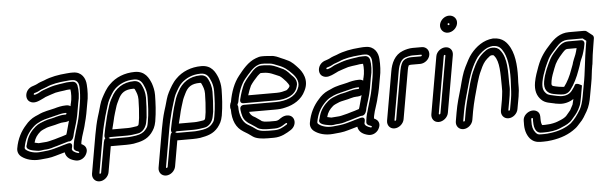

<svg xmlns="http://www.w3.org/2000/svg" viewBox="-53 -906 4055 1285"><g transform="rotate(-5 1974.0 -263.5)"><path d="M400 -235C392 -206 386 -185 378 -155L374 -144C363 -141 352 -137 343 -134C330 -130 313 -126 295 -120L279 -116C266 -113 244 -106 225 -106C208 -106 190 -102 185 -103C175 -106 167 -106 158 -109C166 -141 181 -160 204 -180C211 -186 231 -195 249 -202C256 -205 265 -206 281 -210C315 -216 341 -228 367 -228H373C382 -228 392 -231 400 -235ZM419 -331C412 -336 403 -339 393 -339H387C362 -339 331 -332 312 -326C279 -317 238 -313 199 -293L178 -284C153 -273 129 -253 112 -232C78 -195 50 -145 39 -80C35 -56 46 -35 63 -23C91 -2 135 12 187 7C221 4 255 2 290 -9L325 -19C334 -21 344 -24 353 -27C359 11 390 27 422 34C454 41 485 21 496 -6C501 -17 503 -27 501 -37C497 -58 480 -67 469 -72C470 -81 471 -93 474 -101L479 -121L486 -143C493 -167 499 -181 505 -209C510 -229 516 -248 520 -272L533 -345C541 -378 543 -429 540 -465C538 -507 514 -554 455 -554H437C429 -554 421 -553 411 -552C359 -548 305 -539 257 -518C243 -513 225 -508 208 -498C204 -496 192 -491 182 -488C126 -473 116 -408 149 -386C177 -367 211 -385 225 -391C245 -399 250 -404 258 -407C282 -415 302 -423 327 -430C344 -434 365 -436 386 -439L404 -442C409 -442 416 -443 419 -443H428C432 -420 431 -380 423 -350C423 -350 422 -349 422 -348ZM417 -65 416 -55C413 -39 427 -29 439 -27C447 -24 450 -21 451 -20C450 -17 447 -13 443 -14C420 -20 400 -33 403 -47L406 -60C407 -64 412 -92 379 -84C353 -78 339 -72 320 -67L284 -57C257 -49 226 -46 191 -43C153 -39 117 -50 98 -65C89 -71 89 -76 89 -81C99 -137 120 -173 148 -203C161 -217 177 -231 192 -238L214 -249C241 -261 274 -266 318 -278C333 -283 363 -289 378 -289H384C391 -289 387 -278 382 -278H376C335 -278 305 -263 280 -259C269 -257 256 -255 238 -248C221 -241 196 -234 175 -216C148 -193 122 -163 110 -119C107 -107 105 -101 105 -100C88 -66 140 -58 166 -54C187 -49 207 -55 217 -56C240 -56 265 -61 284 -68L299 -72C300 -72 302 -73 303 -73C323 -80 349 -86 370 -93L380 -96C381 -96 384 -97 385 -97C405 -95 416 -111 421 -129L426 -151C437 -189 451 -227 459 -272L472 -347C483 -388 484 -434 477 -467C474 -479 465 -493 444 -493H428C422 -493 414 -493 406 -492L388 -489C367 -486 344 -483 322 -478C296 -472 272 -463 250 -455C231 -449 222 -441 213 -437C193 -428 185 -427 182 -429C178 -431 183 -439 185 -439C197 -442 212 -447 229 -457C238 -462 256 -466 271 -473C307 -490 356 -498 407 -502C415 -503 424 -504 428 -504H446C474 -504 489 -484 490 -454C491 -425 490 -385 483 -346L470 -272C463 -231 448 -189 437 -149L431 -127L425 -107C421 -94 419 -79 417 -65Z M663 -101C665 -102 666 -102 667 -102H780C807 -102 832 -107 852 -110C883 -114 908 -145 914 -180L920 -213V-215C924 -260 927 -304 927 -345C927 -379 917 -408 906 -430C899 -446 883 -461 857 -461C782 -461 729 -423 700 -364C690 -347 680 -326 673 -300L663 -268C660 -258 657 -248 655 -238L648 -208C642 -184 634 -151 629 -122C629 -122 618 -76 663 -101ZM684 -152C688 -170 693 -188 697 -204L704 -234C706 -243 709 -252 712 -262L722 -294C728 -316 736 -330 745 -349C765 -391 791 -411 848 -411C854 -411 856 -410 859 -403C868 -383 876 -365 876 -337C876 -298 873 -254 869 -212L864 -180C861 -164 861 -164 850 -159C829 -156 808 -152 789 -152ZM577 137C574 137 572 134 573 131L618 -126C625 -166 635 -203 644 -239L653 -270C663 -301 670 -330 680 -350C696 -380 711 -406 727 -421C757 -449 799 -472 858 -472C900 -472 913 -447 927 -411C934 -392 938 -372 938 -348C937 -293 936 -240 925 -180C919 -147 918 -148 903 -129C890 -113 867 -101 839 -97C833 -96 823 -95 818 -94L799 -92C793 -91 785 -91 778 -91H665C662 -91 629 -121 620 -71L584 131C583 134 580 137 577 137ZM569 187C600 187 629 161 634 131L664 -41H769C778 -41 786 -41 795 -42L815 -44H817C867 -53 907 -63 940 -103C957 -125 968 -143 975 -180C986 -245 988 -301 989 -356C989 -387 983 -411 975 -435C960 -472 937 -522 867 -522C798 -522 737 -497 695 -454C668 -428 651 -395 636 -367C621 -339 614 -306 605 -276L595 -244C584 -208 576 -169 568 -126L523 131C518 161 538 187 569 187Z M1110 -101C1112 -102 1113 -102 1114 -102H1227C1254 -102 1279 -107 1299 -110C1330 -114 1355 -145 1361 -180L1367 -213V-215C1371 -260 1374 -304 1374 -345C1374 -379 1364 -408 1353 -430C1346 -446 1330 -461 1304 -461C1229 -461 1176 -423 1147 -364C1137 -347 1127 -326 1120 -300L1110 -268C1107 -258 1104 -248 1102 -238L1095 -208C1089 -184 1081 -151 1076 -122C1076 -122 1065 -76 1110 -101ZM1131 -152C1135 -170 1140 -188 1144 -204L1151 -234C1153 -243 1156 -252 1159 -262L1169 -294C1175 -316 1183 -330 1192 -349C1212 -391 1238 -411 1295 -411C1301 -411 1303 -410 1306 -403C1315 -383 1323 -365 1323 -337C1323 -298 1320 -254 1316 -212L1311 -180C1308 -164 1308 -164 1297 -159C1276 -156 1255 -152 1236 -152ZM1024 137C1021 137 1019 134 1020 131L1065 -126C1072 -166 1082 -203 1091 -239L1100 -270C1110 -301 1117 -330 1127 -350C1143 -380 1158 -406 1174 -421C1204 -449 1246 -472 1305 -472C1347 -472 1360 -447 1374 -411C1381 -392 1385 -372 1385 -348C1384 -293 1383 -240 1372 -180C1366 -147 1365 -148 1350 -129C1337 -113 1314 -101 1286 -97C1280 -96 1270 -95 1265 -94L1246 -92C1240 -91 1232 -91 1225 -91H1112C1109 -91 1076 -121 1067 -71L1031 131C1030 134 1027 137 1024 137ZM1016 187C1047 187 1076 161 1081 131L1111 -41H1216C1225 -41 1233 -41 1242 -42L1262 -44H1264C1314 -53 1354 -63 1387 -103C1404 -125 1415 -143 1422 -180C1433 -245 1435 -301 1436 -356C1436 -387 1430 -411 1422 -435C1407 -472 1384 -522 1314 -522C1245 -522 1184 -497 1142 -454C1115 -428 1098 -395 1083 -367C1068 -339 1061 -306 1052 -276L1042 -244C1031 -208 1023 -169 1015 -126L970 131C965 161 985 187 1016 187Z M1766 -488C1758 -488 1747 -491 1731 -491H1714C1682 -491 1658 -464 1650 -455C1631 -434 1609 -411 1591 -382C1590 -381 1589 -380 1589 -379C1574 -347 1563 -313 1554 -277C1551 -266 1554 -250 1574 -250H1792C1863 -250 1923 -273 1938 -329C1954 -373 1919 -400 1911 -408C1899 -421 1884 -441 1860 -454C1859 -454 1859 -455 1858 -455C1834 -464 1808 -482 1770 -488ZM1831 -409C1843 -402 1858 -385 1872 -370C1878 -363 1890 -346 1891 -339C1890 -337 1889 -335 1889 -333C1888 -329 1872 -312 1867 -311C1846 -305 1829 -300 1801 -300H1610C1617 -323 1625 -344 1634 -363C1647 -383 1663 -402 1684 -424C1693 -432 1702 -440 1705 -441H1722C1768 -441 1791 -425 1831 -409ZM1704 -53C1682 -53 1661 -59 1649 -66C1630 -80 1610 -94 1588 -106C1554 -127 1536 -175 1537 -229C1537 -235 1532 -240 1533 -245C1534 -250 1539 -255 1540 -260L1542 -271C1552 -328 1573 -379 1599 -411C1630 -448 1660 -485 1694 -497C1702 -500 1709 -502 1716 -502H1735C1743 -502 1757 -499 1772 -499C1793 -497 1805 -489 1825 -482C1867 -467 1889 -448 1920 -416C1943 -391 1965 -354 1943 -313C1943 -312 1942 -311 1942 -311C1920 -262 1859 -239 1790 -239H1579C1579 -239 1544 -242 1550 -206C1554 -179 1558 -147 1583 -126C1588 -122 1591 -118 1596 -115L1612 -105C1619 -100 1634 -90 1642 -85L1653 -77C1668 -66 1701 -63 1726 -63H1768C1787 -63 1808 -69 1823 -79C1842 -91 1846 -94 1850 -93C1854 -92 1854 -85 1850 -83C1822 -66 1800 -52 1766 -52H1724C1721 -52 1712 -53 1704 -53ZM1718 -114C1706 -114 1695 -116 1686 -120L1677 -127C1667 -134 1654 -143 1645 -149L1629 -158C1618 -167 1611 -173 1606 -189H1781C1806 -189 1826 -190 1852 -197C1906 -209 1961 -240 1987 -296C2025 -368 1985 -427 1960 -454C1944 -471 1922 -498 1890 -511C1880 -516 1866 -523 1850 -529C1834 -536 1811 -549 1782 -549C1772 -549 1760 -552 1743 -552H1724C1710 -552 1698 -549 1683 -543C1628 -523 1590 -473 1561 -437C1524 -391 1503 -332 1491 -266C1484 -253 1479 -233 1486 -215C1486 -141 1509 -91 1557 -62C1577 -51 1597 -37 1616 -23C1638 -7 1677 -2 1715 -2H1757C1807 -2 1845 -26 1872 -43C1917 -71 1913 -133 1868 -142C1835 -149 1807 -124 1801 -120C1798 -118 1787 -113 1777 -113H1735C1732 -113 1724 -114 1718 -114Z M2366 -235C2358 -206 2352 -185 2344 -155L2340 -144C2329 -141 2318 -137 2309 -134C2296 -130 2279 -126 2261 -120L2245 -116C2232 -113 2210 -106 2191 -106C2174 -106 2156 -102 2151 -103C2141 -106 2133 -106 2124 -109C2132 -141 2147 -160 2170 -180C2177 -186 2197 -195 2215 -202C2222 -205 2231 -206 2247 -210C2281 -216 2307 -228 2333 -228H2339C2348 -228 2358 -231 2366 -235ZM2385 -331C2378 -336 2369 -339 2359 -339H2353C2328 -339 2297 -332 2278 -326C2245 -317 2204 -313 2165 -293L2144 -284C2119 -273 2095 -253 2078 -232C2044 -195 2016 -145 2005 -80C2001 -56 2012 -35 2029 -23C2057 -2 2101 12 2153 7C2187 4 2221 2 2256 -9L2291 -19C2300 -21 2310 -24 2319 -27C2325 11 2356 27 2388 34C2420 41 2451 21 2462 -6C2467 -17 2469 -27 2467 -37C2463 -58 2446 -67 2435 -72C2436 -81 2437 -93 2440 -101L2445 -121L2452 -143C2459 -167 2465 -181 2471 -209C2476 -229 2482 -248 2486 -272L2499 -345C2507 -378 2509 -429 2506 -465C2504 -507 2480 -554 2421 -554H2403C2395 -554 2387 -553 2377 -552C2325 -548 2271 -539 2223 -518C2209 -513 2191 -508 2174 -498C2170 -496 2158 -491 2148 -488C2092 -473 2082 -408 2115 -386C2143 -367 2177 -385 2191 -391C2211 -399 2216 -404 2224 -407C2248 -415 2268 -423 2293 -430C2310 -434 2331 -436 2352 -439L2370 -442C2375 -442 2382 -443 2385 -443H2394C2398 -420 2397 -380 2389 -350C2389 -350 2388 -349 2388 -348ZM2383 -65 2382 -55C2379 -39 2393 -29 2405 -27C2413 -24 2416 -21 2417 -20C2416 -17 2413 -13 2409 -14C2386 -20 2366 -33 2369 -47L2372 -60C2373 -64 2378 -92 2345 -84C2319 -78 2305 -72 2286 -67L2250 -57C2223 -49 2192 -46 2157 -43C2119 -39 2083 -50 2064 -65C2055 -71 2055 -76 2055 -81C2065 -137 2086 -173 2114 -203C2127 -217 2143 -231 2158 -238L2180 -249C2207 -261 2240 -266 2284 -278C2299 -283 2329 -289 2344 -289H2350C2357 -289 2353 -278 2348 -278H2342C2301 -278 2271 -263 2246 -259C2235 -257 2222 -255 2204 -248C2187 -241 2162 -234 2141 -216C2114 -193 2088 -163 2076 -119C2073 -107 2071 -101 2071 -100C2054 -66 2106 -58 2132 -54C2153 -49 2173 -55 2183 -56C2206 -56 2231 -61 2250 -68L2265 -72C2266 -72 2268 -73 2269 -73C2289 -80 2315 -86 2336 -93L2346 -96C2347 -96 2350 -97 2351 -97C2371 -95 2382 -111 2387 -129L2392 -151C2403 -189 2417 -227 2425 -272L2438 -347C2449 -388 2450 -434 2443 -467C2440 -479 2431 -493 2410 -493H2394C2388 -493 2380 -493 2372 -492L2354 -489C2333 -486 2310 -483 2288 -478C2262 -472 2238 -463 2216 -455C2197 -449 2188 -441 2179 -437C2159 -428 2151 -427 2148 -429C2144 -431 2149 -439 2151 -439C2163 -442 2178 -447 2195 -457C2204 -462 2222 -466 2237 -473C2273 -490 2322 -498 2373 -502C2381 -503 2390 -504 2394 -504H2412C2440 -504 2455 -484 2456 -454C2457 -425 2456 -385 2449 -346L2436 -272C2429 -231 2414 -189 2403 -149L2397 -127L2391 -107C2387 -94 2385 -79 2383 -65Z M2582 -50C2581 -47 2578 -44 2575 -44C2572 -44 2570 -47 2571 -50L2628 -376C2637 -425 2654 -451 2678 -460C2689 -464 2713 -470 2725 -470H2786C2794 -470 2791 -459 2784 -459H2722C2705 -459 2683 -456 2666 -441C2653 -430 2646 -404 2645 -401C2642 -391 2641 -387 2639 -376ZM2632 -50 2689 -376C2692 -394 2693 -393 2698 -406C2703 -408 2710 -409 2713 -409H2775C2805 -409 2836 -433 2841 -464C2846 -495 2825 -520 2795 -520H2734C2711 -520 2684 -513 2667 -506C2611 -485 2587 -430 2578 -376L2521 -50C2516 -20 2535 6 2566 6C2597 6 2627 -20 2632 -50Z M2937 -450C2937 -452 2941 -455 2944 -455C2947 -455 2948 -452 2948 -450L2881 -67C2880 -64 2877 -61 2874 -61C2871 -61 2869 -64 2870 -67ZM2887 -450 2820 -67C2815 -37 2834 -11 2865 -11C2896 -11 2926 -37 2931 -67L2998 -450C3003 -481 2983 -505 2953 -505C2923 -505 2892 -481 2887 -450ZM2987 -664C2996 -664 2996 -651 2987 -651C2979 -651 2978 -664 2987 -664ZM2978 -601C3008 -601 3038 -625 3044 -656C3050 -688 3027 -714 2995 -714C2965 -714 2936 -690 2930 -659C2925 -629 2946 -601 2978 -601Z M3360 -123 3347 -51C3346 -48 3343 -45 3340 -45C3337 -45 3335 -48 3336 -51L3349 -123C3352 -137 3355 -159 3356 -173C3360 -196 3357 -209 3357 -224C3356 -304 3363 -396 3317 -452C3305 -469 3287 -475 3266 -475C3232 -475 3207 -451 3194 -439C3165 -412 3147 -380 3131 -344C3104 -291 3088 -216 3072 -159C3065 -131 3055 -91 3050 -63L3040 -5C3039 -2 3036 1 3033 1C3030 1 3028 -2 3029 -5L3039 -63C3049 -119 3064 -168 3080 -225C3100 -303 3126 -371 3163 -422C3181 -444 3211 -468 3232 -477C3246 -482 3256 -485 3268 -486C3312 -486 3325 -466 3342 -435C3367 -385 3373 -305 3368 -224C3366 -187 3366 -157 3360 -123ZM3299 -123 3286 -51C3281 -21 3301 5 3332 5C3363 5 3392 -21 3397 -51L3410 -123C3412 -132 3413 -140 3414 -151C3420 -184 3417 -205 3418 -230C3423 -314 3420 -401 3388 -463C3369 -498 3342 -536 3276 -536H3274C3209 -531 3159 -491 3125 -449C3105 -425 3090 -392 3075 -363C3055 -324 3044 -278 3031 -229C3015 -174 2999 -122 2989 -63L2979 -5C2974 25 2994 51 3025 51C3056 51 3085 25 3090 -5L3100 -63C3104 -88 3114 -127 3121 -155C3137 -212 3155 -288 3176 -329C3176 -329 3177 -330 3177 -331C3192 -366 3204 -386 3225 -405C3241 -419 3248 -425 3257 -425C3272 -425 3270 -423 3275 -417C3307 -378 3305 -299 3306 -215C3305 -195 3307 -183 3305 -172C3303 -160 3302 -137 3299 -123Z M3861 -473H3774C3737 -473 3714 -449 3697 -431C3680 -412 3660 -392 3646 -366C3625 -325 3601 -276 3591 -220C3582 -169 3603 -139 3646 -131C3662 -127 3680 -125 3696 -123C3716 -121 3742 -122 3762 -149C3787 -182 3810 -228 3826 -274C3830 -287 3839 -306 3843 -325C3852 -351 3861 -363 3870 -396L3876 -418C3878 -425 3878 -428 3879 -433L3882 -448C3884 -462 3875 -473 3861 -473ZM3827 -423 3821 -400C3814 -374 3807 -365 3795 -331C3795 -330 3794 -328 3794 -327C3792 -316 3785 -302 3778 -282C3764 -241 3744 -202 3722 -173C3720 -172 3716 -172 3710 -173C3694 -174 3679 -177 3665 -180C3639 -186 3635 -185 3641 -220C3646 -249 3656 -271 3667 -301C3682 -343 3699 -364 3732 -401C3748 -418 3754 -423 3766 -423ZM3853 -174 3839 -97C3833 -63 3824 -33 3813 -13C3791 24 3771 51 3744 75C3708 102 3664 119 3608 127C3595 129 3585 130 3582 130C3575 130 3569 131 3562 131H3543C3518 131 3516 129 3503 115C3488 96 3481 73 3483 38V36V22C3483 19 3483 19 3488 18C3494 17 3495 19 3495 21L3494 36C3494 66 3496 120 3545 120H3564C3602 120 3642 114 3669 102L3687 94C3708 86 3736 73 3753 52C3762 40 3777 26 3790 7C3797 -3 3807 -20 3814 -38C3820 -52 3825 -81 3828 -97L3841 -171C3841 -171 3802 -198 3793 -177C3788 -166 3777 -152 3769 -141C3753 -121 3730 -110 3693 -112L3668 -116C3634 -124 3611 -126 3599 -138C3580 -156 3572 -176 3580 -220C3586 -252 3597 -281 3609 -312C3617 -333 3626 -348 3636 -370C3646 -389 3669 -414 3689 -436C3716 -467 3738 -484 3776 -484H3873L3896 -466L3890 -430C3875 -347 3869 -250 3853 -174ZM3573 70H3554H3553C3548 63 3545 50 3545 28V13C3545 -24 3515 -36 3489 -32C3464 -28 3431 -4 3432 32V45C3430 86 3439 123 3462 151C3481 172 3502 181 3534 181H3553C3572 181 3585 180 3607 177C3670 168 3725 148 3771 112C3785 102 3796 87 3805 78C3827 57 3842 29 3856 5C3874 -26 3883 -60 3889 -97L3903 -174C3914 -230 3911 -243 3922 -303L3923 -305C3927 -344 3933 -393 3940 -430L3948 -479C3949 -486 3947 -495 3941 -500L3904 -529C3900 -532 3894 -534 3886 -534H3785C3725 -534 3685 -500 3654 -466C3616 -425 3585 -387 3561 -322C3550 -292 3537 -258 3530 -220C3520 -165 3533 -127 3561 -100C3586 -75 3621 -74 3649 -67C3649 -67 3650 -66 3651 -66L3678 -62C3713 -57 3750 -68 3776 -86C3774 -75 3769 -58 3767 -49C3763 -41 3755 -27 3748 -13C3740 -2 3729 9 3717 24C3707 33 3694 41 3676 48L3656 56C3644 61 3612 69 3589 69C3584 69 3580 70 3573 70Z"/></g></svg>

Font: Blanket
Style: OutlineObl
Weight: 400
Foundry: Cannot Into Space Fonts
Version: Version 0.9